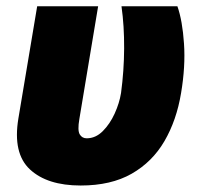

<svg xmlns="http://www.w3.org/2000/svg" viewBox="-20 -565 629 595"><path d="M95.2 -545.5H284.1L225.9 -196Q219.8 -160.9 227.1 -148.6Q234.4 -136.4 248.6 -136.4Q276.3 -136.4 298.5 -158.6Q320.7 -180.8 335.4 -213.2Q350.1 -245.7 355.1 -277Q364.3 -345.2 364.7 -415Q365.1 -484.7 356.5 -545.5H529.8Q545.5 -500.7 550.2 -429.9Q555 -359 541.2 -277Q527.3 -192.5 489.7 -127.8Q452.1 -63.2 388 -26.6Q323.9 9.9 230.1 9.9Q126.4 9.9 72.8 -40Q19.2 -89.8 36.9 -197.4Z"/></svg>

Font: Inter UI Black
Style: Italic
Weight: 900
Italic angle: -9.39999°
Designer: Rasmus Andersson
Foundry: rsms
Version: 3.2;8d6f07862